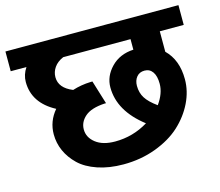

<svg xmlns="http://www.w3.org/2000/svg" viewBox="-109 -749 1014 885"><g transform="rotate(-15 398.0 -307.0)"><path d="M377.4 14.2Q308.6 14.2 254.4 -4.4Q200.2 -22.9 167.7 -54.2Q135.3 -85.4 118.4 -123.3Q101.6 -161.1 101.6 -202.6Q101.6 -264.6 143.1 -313.5Q39.6 -368.7 39.6 -469.2Q39.6 -503.9 60.5 -535.2H-14.6V-629.4H811V-535.2H696.8V-437.5Q751.5 -384.3 751.5 -292Q751.5 -235.4 724.9 -180.7Q698.2 -126 650.9 -82.5Q603.5 -39.1 532 -12.5Q460.4 14.2 377.4 14.2ZM367.2 -97.7Q452.6 -97.7 525.4 -142.1Q409.7 -231.4 409.7 -344.2Q409.7 -397 450.4 -439.2Q491.2 -481.4 557.1 -484.9V-535.2H235.8Q206.5 -522.5 191.9 -501.2Q177.2 -480 177.2 -455.1Q177.2 -403.3 241.2 -377.4Q282.7 -390.6 328.6 -392.1H336.9L371.6 -279.3H363.8Q300.3 -275.4 270.8 -249.8Q241.2 -224.1 241.2 -188.5Q241.2 -150.4 274.9 -124Q308.6 -97.7 367.2 -97.7ZM529.8 -319.3Q529.8 -286.1 545.7 -261Q561.5 -235.8 599.6 -208.5Q633.8 -255.9 633.8 -301.8Q633.8 -338.9 619.9 -358.6Q606 -378.4 581.5 -378.4Q557.1 -378.4 543.5 -361.6Q529.8 -344.7 529.8 -319.3Z"/></g></svg>

Font: Khula Bold
Style: Regular
Weight: 700
Designer: Erin McLaughlin, Steve Matteson
Version: Version 1.000;PS 1.0;hotconv 1.0.72;makeotf.lib2.5.5900